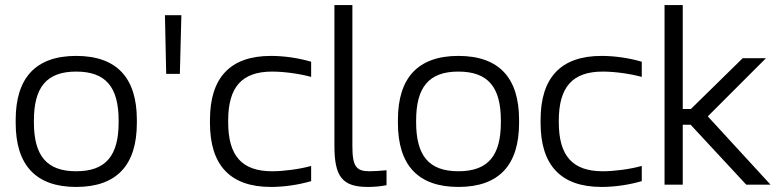

<svg xmlns="http://www.w3.org/2000/svg" viewBox="-20 -730 3089 759"><path d="M42 -256V-244C42 -78 121 9 281 9C442 9 521 -78 521 -244V-256C521 -422 442 -509 281 -509C121 -509 42 -422 42 -256ZM114 -247V-253C114 -385 164 -447 281 -447C399 -447 449 -385 449 -253V-247C449 -115 399 -53 281 -53C164 -53 114 -115 114 -247Z M632 -670 637 -438H691L697 -670Z M810 -256V-244C810 -78 889 9 1051 9C1102 9 1159 1 1210 -14V-74C1163 -61 1101 -53 1056 -53C936 -53 882 -114 882 -247V-253C882 -386 936 -447 1056 -447C1101 -447 1163 -439 1210 -426V-486C1159 -501 1102 -509 1051 -509C889 -509 810 -422 810 -256Z M1442 -53C1388 -53 1373 -71 1373 -154V-710H1302V-154C1302 -33 1332 9 1434 9C1459 9 1484 7 1508 2V-57C1487 -55 1459 -53 1442 -53Z M1553 -256V-244C1553 -78 1632 9 1792 9C1953 9 2032 -78 2032 -244V-256C2032 -422 1953 -509 1792 -509C1632 -509 1553 -422 1553 -256ZM1625 -247V-253C1625 -385 1675 -447 1792 -447C1910 -447 1960 -385 1960 -253V-247C1960 -115 1910 -53 1792 -53C1675 -53 1625 -115 1625 -247Z M2117 -256V-244C2117 -78 2196 9 2358 9C2409 9 2466 1 2517 -14V-74C2470 -61 2408 -53 2363 -53C2243 -53 2189 -114 2189 -247V-253C2189 -386 2243 -447 2363 -447C2408 -447 2470 -439 2517 -426V-486C2466 -501 2409 -509 2358 -509C2196 -509 2117 -422 2117 -256Z M2607 -710V0H2679V-237H2710L2930 0H3026L2778 -270L3008 -500H2916L2711 -299H2679V-710Z"/></svg>

Font: LT Wave Alt Light
Style: Regular
Weight: 300
Designer: Daniel Lyons
Version: Version 2.5 (Glyphs App)